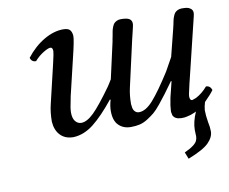

<svg xmlns="http://www.w3.org/2000/svg" viewBox="-71 -528 952 798"><g transform="rotate(-10 405.0 -129.0)"><path d="M242.2 -439Q262.7 -439 270.5 -430.7Q278.3 -422.4 279.8 -405.8Q280.8 -389.6 262.2 -314L225.1 -158.2Q223.1 -150.4 223.1 -147Q214.8 -110.4 214.8 -92.8Q214.8 -67.9 225.1 -55.4Q235.4 -43 250 -43Q273.9 -43 303.5 -71.8Q333 -100.6 384.8 -172.9Q388.2 -177.2 393.8 -187Q399.4 -196.8 401.9 -200.2L437 -356.9V-358.9Q438.5 -364.7 440.7 -377.2Q442.9 -389.6 444.1 -396.2Q445.3 -402.8 449 -412.4Q452.6 -421.9 456.8 -426.8Q460.9 -431.6 468.5 -435.3Q476.1 -439 485.8 -439Q511.7 -439 522 -432.4Q532.2 -425.8 532.2 -412.1Q532.2 -407.7 530.3 -399.2Q528.3 -390.6 525.4 -378.2Q522.5 -365.7 521 -359.9Q520.5 -358.4 520 -356Q519.5 -353.5 519 -352.1L474.1 -152.8Q466.8 -121.1 466.8 -85.9Q466.8 -79.1 467.8 -77.1Q468.3 -62 475.6 -53.5Q482.9 -44.9 494.1 -44.9Q522.5 -44.9 553.7 -80.1Q585 -115.2 633.8 -191.9Q654.3 -230 665 -248L692.9 -358.9Q694.8 -365.7 697.3 -377.4Q699.7 -389.2 701.2 -396.2Q702.6 -403.3 706.3 -412.6Q710 -421.9 714.1 -426.8Q718.3 -431.6 725.8 -435.3Q733.4 -439 743.2 -439Q755.9 -439 764.4 -437.7Q772.9 -436.5 781 -430.2Q789.1 -423.8 789.1 -412.1Q789.1 -407.2 786.6 -397Q784.2 -386.7 780.8 -373Q777.3 -359.4 775.9 -353L734.9 -184.1Q727.5 -152.3 720.2 -124Q718.3 -115.2 715.6 -103.3Q712.9 -91.3 711.4 -84.7Q710 -78.1 710 -74.2Q710 -56.2 720.2 -56.2Q729 -59.1 736.8 -62Q764.2 -76.2 786.1 -102.1Q803.7 -102.1 810.1 -83Q798.8 -66.9 771 -39.1Q765.6 -21.5 764.2 -5.9Q764.2 16.6 769 44.9Q773.9 66.9 773.9 85Q773.9 109.4 751 132.6Q728 155.8 663.1 181.2L651.9 152.8Q666 146 674.1 141.6Q682.1 137.2 691.7 129.9Q701.2 122.6 705.6 113.8Q710 105 710 94.2Q710 92.3 709.5 83.5Q709 74.7 709 67.9Q709 34.2 727.1 -6.8Q723.1 -4.4 719.2 -2.9Q703.6 4.4 685.1 7.8Q678.2 9.8 665 9.8Q657.7 9.8 654.8 8.8Q648.9 8.8 645 6.8Q633.3 2.9 627.9 -7.8Q627.4 -10.3 626.5 -14.9Q625.5 -19.5 625 -22V-27.8Q625.5 -31.2 626 -38.8Q626.5 -46.4 627 -49.8Q631.8 -83.5 640.1 -111.8L648.9 -147.9L647 -149.9Q623 -116.7 611.3 -100.8Q599.6 -85 581.3 -62.5Q563 -40 550.8 -30Q538.6 -20 521.5 -9Q504.4 2 487.5 5.9Q470.7 9.8 450.2 9.8Q418.5 9.8 398.7 -9.8Q378.9 -29.3 378.9 -69.8Q378.9 -91.8 386.2 -116.2L383.8 -118.2Q334 -56.2 293.2 -24.2Q252.4 7.8 208 9.8Q172.9 9.8 152.6 -11.5Q132.3 -32.7 129.9 -68.8Q129.9 -108.4 138.2 -142.1L176.8 -305.2Q187 -348.6 187 -356.9Q187 -373 176.8 -373Q167.5 -373 147 -360.6Q126.5 -348.1 108.9 -328.1Q90.8 -328.1 85 -346.2Q119.1 -390.1 161.1 -414.6Q203.1 -439 242.2 -439Z"/></g></svg>

Font: Common Serif News
Style: Italic
Weight: 450
Italic angle: -12°
Designer: Philipp H. Poll, Khaled Hosny
Foundry: Stefan Peev, Context Ltd.
Version: Version 1.026